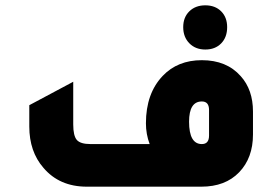

<svg xmlns="http://www.w3.org/2000/svg" viewBox="-20 -701 1050 721"><path d="M751 -515Q714 -515 691 -538.5Q668 -562 668 -599Q668 -636 691 -658.5Q714 -681 751 -681Q788 -681 810.5 -658.5Q833 -636 833 -599Q833 -561 810.5 -538Q788 -515 751 -515ZM306 0Q203 0 143 -71Q90 -132 90 -226V-306L255 -394V-234Q255 -191 268.5 -175.5Q282 -160 320 -160H542Q528 -197 528 -238Q528 -350 591 -416Q647 -475 738 -475Q831 -475 884 -415Q930 -364 930 -282V-196Q930 -108 878 -54Q826 0 736 0ZM765 -288Q765 -320 738 -320Q690 -320 690 -244Q690 -160 738 -160Q765 -160 765 -192Z"/></svg>

Font: Tajawal Black
Style: Regular
Weight: 900
Designer: Boutros Fonts
Foundry: Created by Boutros International 2017
Version: Version 1.700